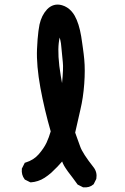

<svg xmlns="http://www.w3.org/2000/svg" viewBox="-20 -798 540 828"><path d="M336.4 8.8 316.9 -1 314.9 -2 313.5 -3.9Q293.9 -31.2 273.4 -57.6Q270.5 -61.5 267.6 -65.9Q264.6 -70.3 261.7 -74.7Q258.8 -79.1 256.3 -83.5Q253.9 -87.9 251.7 -92.5Q249.5 -97.2 248 -101.6Q230.5 -80.6 201.2 -53.2Q193.8 -46.9 186.8 -41.5Q179.7 -36.1 172.6 -31.5Q165.5 -26.9 158.2 -23.4Q150.9 -20 143.6 -17.6Q136.2 -15.1 128.7 -13.7Q121.1 -12.2 113.8 -11.7H111.3L108.9 -12.7L89.4 -22.5L87.4 -23.4L85.9 -25.4Q71.8 -43.9 74.2 -69.3V-71.3L75.2 -72.8L85 -92.3L86.9 -96.2L90.8 -97.2Q125.5 -107.9 147 -132.8Q169.4 -158.7 180.7 -182.6Q191.4 -206.1 198.7 -231.4Q171.9 -324.2 154.3 -418.9Q136.7 -516.1 139.6 -585.9Q140.6 -608.9 142.1 -628.4Q143.6 -647.9 145.8 -664.1Q147.9 -680.2 150.4 -692.4Q154.8 -711.9 162.8 -728.3Q170.9 -744.6 183.1 -757.8Q196.3 -771.5 212.6 -776.1Q229 -780.8 247.6 -775.4Q259.3 -772 269.3 -765.6Q279.3 -759.3 287.6 -750.2Q295.9 -741.2 302.2 -730Q320.8 -696.8 330.1 -641.6Q332 -628.4 334 -615.5Q335.9 -602.5 337.6 -590.1Q339.4 -577.6 340.8 -565.7Q342.3 -553.7 343.3 -542.5Q347.7 -496.1 343.3 -436.3Q338.9 -376.5 326.7 -325.2L304.2 -226.1Q309.6 -211.4 314.9 -196.3Q320.3 -181.2 325.7 -166.5Q335.9 -136.7 383.8 -76.2Q399.9 -55.2 395.5 -27.8L395 -26.4L394.5 -24.9L384.8 -5.4L383.8 -3.4L382.3 -2.4Q365.7 12.2 339.8 9.8H337.9ZM247.6 -439.5Q253.9 -503.9 251 -528.8Q247.1 -562.5 244.6 -594.2Q244.1 -603 242.9 -610.8Q241.7 -618.7 240.2 -625Q238.8 -631.3 237.3 -636.2Q235.8 -630.9 235.1 -625.2Q234.4 -619.6 233.4 -612.8Q230.5 -588.4 232.4 -552.2Q234.4 -515.6 242.2 -470.2Q244.6 -455.1 247.6 -439.5Z"/></svg>

Font: NaikaiFont
Style: Bold
Weight: 700
Version: Version 1.89